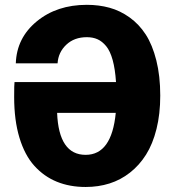

<svg xmlns="http://www.w3.org/2000/svg" viewBox="-20 -762 715 788"><path d="M331.5 5.4Q266.1 5.4 213.4 -16.1Q160.6 -37.6 121.1 -81.3Q81.5 -125 59.8 -196.8Q38.1 -268.6 38.1 -363.8Q38.1 -416.5 39.6 -425.3H456.1Q452.6 -478.5 442.4 -515.6Q432.1 -552.7 415.8 -572.5Q399.4 -592.3 380.4 -600.8Q361.3 -609.4 336.4 -609.4Q284.7 -609.4 252 -578.4Q219.2 -547.4 216.3 -502H44.9Q48.3 -606.4 130.9 -674.3Q213.4 -742.2 336.4 -742.2Q386.2 -742.2 429.7 -730.2Q473.1 -718.3 512 -690.4Q550.8 -662.6 578.1 -620.4Q605.5 -578.1 621.6 -514.2Q637.7 -450.2 637.7 -369.6Q637.7 -294.4 622.3 -232.7Q606.9 -170.9 579.3 -127.2Q551.8 -83.5 513.4 -53.5Q475.1 -23.4 429.4 -9Q383.8 5.4 331.5 5.4ZM331.5 -126.5Q438.5 -126.5 455.1 -298.8H214.4Q221.2 -126.5 331.5 -126.5Z"/></svg>

Font: Epilogue ExtraBold
Style: Regular
Weight: 800
Designer: Tyler Finck
Foundry: Etcetera Type Co
Version: Version 2.112